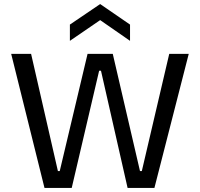

<svg xmlns="http://www.w3.org/2000/svg" viewBox="-20 -925 984 945"><path d="M199 0 35 -660H133L265 -83H274L411 -660H535L669 -83H678L813 -660H909L740 0H608L477 -577H468L333 0ZM324 -724V-804L473 -905L620 -804V-724L473 -826Z"/></svg>

Font: Bricolage Grotesque 10pt
Style: Regular
Weight: 400
Designer: Mathieu Triay
Foundry: Atelier Triay
Version: Version 1.000; ttfautohint (v1.8.4.7-5d5b);gftools[0.9.32]